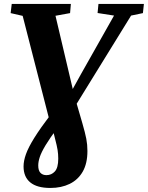

<svg xmlns="http://www.w3.org/2000/svg" viewBox="-20 -763 750 974"><path d="M235.5 190.5Q168 190.5 133.8 162.5Q99.5 134.5 99.5 81.5Q99.5 53 111.8 18.8Q124 -15.5 154.2 -64Q184.5 -112.5 239 -184.5L331 -279L390.5 -386.5L558.5 -684L475 -697L479.5 -743H710L705 -696.5L645 -684L330 -173.5L274 -117.5Q233 -62.5 211.5 -26.8Q190 9 182 33Q174 57 174 76.5Q174 102 185.2 113.8Q196.5 125.5 215.5 125.5Q241 125.5 258.2 106.8Q275.5 88 275.5 42Q275.5 19 272.2 -1.8Q269 -22.5 259 -60.5L248 -105L232.5 -146.5L95 -682.5L34 -696.5L39.5 -743H339.5L335.5 -696.5L261.5 -683L354.5 -288.5L364.5 -252.5L397.5 -139Q412 -89 417.8 -59Q423.5 -29 423.5 3Q423.5 66 399.8 107.5Q376 149 333.5 169.8Q291 190.5 235.5 190.5Z"/></svg>

Font: Merriweather 36pt ExtraBold
Style: Italic
Weight: 800
Italic angle: -7.8°
Version: Version 2.101